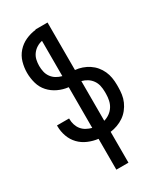

<svg xmlns="http://www.w3.org/2000/svg" viewBox="-231 -824 963 1127"><g transform="rotate(-30 250.0 -260.0)"><path d="M209 215V6Q175 2 142 -12Q109 -26 85 -51Q61 -76 49 -109.5Q37 -143 37 -178V-184H119V-180Q119 -160 125 -141Q131 -122 143 -107Q155 -92 172.5 -82.5Q190 -73 209 -68V-344Q173 -348 140 -363.5Q107 -379 83 -405.5Q59 -432 49 -467.5Q39 -503 39 -539Q39 -575 49 -610Q59 -645 83 -672Q107 -699 140 -714Q173 -729 209 -733V-735H291V-413Q315 -411 338 -403Q361 -395 381.5 -381.5Q402 -368 417.5 -349.5Q433 -331 443 -309Q453 -287 457 -263Q461 -239 461 -215V-200Q461 -175 457.5 -150.5Q454 -126 444 -103.5Q434 -81 418.5 -61.5Q403 -42 382.5 -28Q362 -14 338.5 -5.5Q315 3 291 6V215ZM209 -419V-658Q189 -654 171.5 -643Q154 -632 142 -615.5Q130 -599 125.5 -579Q121 -559 121 -539Q121 -518 125.5 -498Q130 -478 142 -461.5Q154 -445 171.5 -434.5Q189 -424 209 -419ZM291 -69Q312 -75 329.5 -87.5Q347 -100 358.5 -118Q370 -136 374.5 -157.5Q379 -179 379 -200V-215Q379 -236 374.5 -256.5Q370 -277 358 -294Q346 -311 328.5 -322Q311 -333 291 -338Z"/></g></svg>

Font: Iosevka Fixed Medium
Style: Regular
Weight: 500
Monospace: yes
Designer: Belleve Invis
Foundry: Belleve Invis
Version: Version 32.3.0